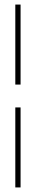

<svg xmlns="http://www.w3.org/2000/svg" viewBox="-20 -720 157 840"><path d="M70 -350V-700H47V-350ZM70 100V-250H47V100Z"/></svg>

Font: Picaflor 96 pt
Style: Regular
Weight: 400
Designer: Ariel Martín Pérez
Foundry: Tunera Type Foundry
Version: Version 1.000;hotconv 1.0.109;makeotfexe 2.5.65596